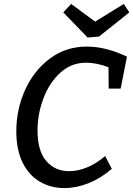

<svg xmlns="http://www.w3.org/2000/svg" viewBox="-20 -947 678 977"><path d="M171 -283Q171 -179 215.5 -127.5Q260 -76 332 -76Q376 -76 423.5 -95.5Q471 -115 515 -153L549 -88Q492 -39 430 -14.5Q368 10 307 10Q239 10 183.5 -22Q128 -54 95.5 -119Q63 -184 63 -279Q63 -391 108 -490Q153 -589 234.5 -649.5Q316 -710 422 -710Q518 -710 626 -659L594 -496H533L532 -605Q471 -628 418 -628Q343 -628 287 -577Q231 -526 201 -446.5Q171 -367 171 -283ZM464 -837 610 -927 638 -884 484 -761 426 -756 302 -884 342 -927Z"/></svg>

Font: Bitter Pro Medium
Style: Italic
Weight: 500
Italic angle: -9°
Designer: Sol Matas, and Bitter project Authors
Foundry: Sol Matas
Version: Version 1.010